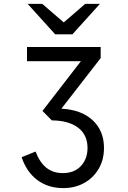

<svg xmlns="http://www.w3.org/2000/svg" viewBox="-20 -752 656 985"><path d="M304 213Q227 213 171.5 171.5Q116 130 91 54.5L162.5 25.5Q183.5 81 217.8 108.5Q252 136 302.5 136Q361 136 395 99.8Q429 63.5 429 7Q429 -60 381 -96.8Q333 -133.5 245.5 -134.5L198 -183L395 -438H118.5V-511H496.5V-454L295 -194.5Q397.5 -189 455.5 -135Q513.5 -81 513.5 7Q513.5 67.5 486.2 114Q459 160.5 411.8 186.8Q364.5 213 304 213ZM263 -576 122 -732H197L307 -637L417 -732H492.5L351.5 -576Z"/></svg>

Font: Overpass Mono
Style: Regular
Weight: 400
Designer: Delve Withrington, Dave Bailey
Foundry: Delve Fonts LLC
Version: Version 4.000